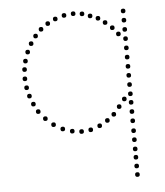

<svg xmlns="http://www.w3.org/2000/svg" viewBox="-53 -574 711 829"><g transform="rotate(-5 303.0 -159.0)"><path d="M366 -35Q376 -35 376 -25Q376 -15 366 -15Q356 -15 356 -25Q356 -35 366 -35ZM326 -21Q336 -21 336 -11Q336 -1 326 -1Q316 -1 316 -11Q316 -21 326 -21ZM286 -17Q296 -17 296 -7Q296 3 286 3Q276 3 276 -7Q276 -17 286 -17ZM246 -22Q256 -22 256 -12Q256 -2 246 -2Q236 -2 236 -12Q236 -22 246 -22ZM206 -35Q216 -35 216 -25Q216 -15 206 -15Q196 -15 196 -25Q196 -35 206 -35ZM401 -55Q411 -55 411 -45Q411 -35 401 -35Q391 -35 391 -45Q391 -55 401 -55ZM168 -57Q178 -57 178 -47Q178 -37 168 -37Q158 -37 158 -47Q158 -57 168 -57ZM431 -79Q441 -79 441 -69Q441 -59 431 -59Q421 -59 421 -69Q421 -79 431 -79ZM135 -86Q145 -86 145 -76Q145 -66 135 -66Q125 -66 125 -76Q125 -86 135 -86ZM89 -153Q99 -153 99 -143Q99 -133 89 -133Q79 -133 79 -143Q79 -153 89 -153ZM75 -189Q85 -189 85 -179Q85 -169 75 -169Q65 -169 65 -179Q65 -189 75 -189ZM62 -265Q72 -265 72 -255Q72 -245 62 -245Q52 -245 52 -255Q52 -265 62 -265ZM64 -305Q74 -305 74 -295Q74 -285 64 -285Q54 -285 54 -295Q54 -305 64 -305ZM71 -341Q81 -341 81 -331Q81 -321 71 -321Q61 -321 61 -331Q61 -341 71 -341ZM84 -379Q94 -379 94 -369Q94 -359 84 -359Q74 -359 74 -369Q74 -379 84 -379ZM102 -414Q112 -414 112 -404Q112 -394 102 -394Q92 -394 92 -404Q92 -414 102 -414ZM457 -452Q467 -452 467 -442Q467 -432 457 -432Q447 -432 447 -442Q447 -452 457 -452ZM124 -445Q134 -445 134 -435Q134 -425 124 -425Q114 -425 114 -435Q114 -445 124 -445ZM399 -498Q409 -498 409 -488Q409 -478 399 -478Q389 -478 389 -488Q389 -498 399 -498ZM366 -511Q376 -511 376 -501Q376 -491 366 -491Q356 -491 356 -501Q356 -511 366 -511ZM215 -511Q225 -511 225 -501Q225 -491 215 -491Q205 -491 205 -501Q205 -511 215 -511ZM181 -494Q191 -494 191 -484Q191 -474 181 -474Q171 -474 171 -484Q171 -494 181 -494ZM510 -280Q520 -280 520 -270Q520 -260 510 -260Q500 -260 500 -270Q500 -280 510 -280ZM510 -320Q520 -320 520 -310Q520 -300 510 -300Q500 -300 500 -310Q500 -320 510 -320ZM510 -360Q520 -360 520 -350Q520 -340 510 -340Q500 -340 500 -350Q500 -360 510 -360ZM510 -400Q520 -400 520 -390Q520 -380 510 -380Q500 -380 500 -390Q500 -400 510 -400ZM510 -440Q520 -440 520 -430Q520 -420 510 -420Q500 -420 500 -430Q500 -440 510 -440ZM510 -480Q520 -480 520 -470Q520 -460 510 -460Q500 -460 500 -470Q500 -480 510 -480ZM510 -520Q520 -520 520 -510Q520 -500 510 -500Q500 -500 500 -510Q500 -520 510 -520ZM510 38Q520 38 520 48Q520 58 510 58Q500 58 500 48Q500 38 510 38ZM510 -1Q520 -1 520 9Q520 19 510 19Q500 19 500 9Q500 -1 510 -1ZM510 -44Q520 -44 520 -34Q520 -24 510 -24Q500 -24 500 -34Q500 -44 510 -44ZM510 -124Q520 -124 520 -114Q520 -104 510 -104Q500 -104 500 -114Q500 -124 510 -124ZM510 -161Q520 -161 520 -151Q520 -141 510 -141Q500 -141 500 -151Q500 -161 510 -161ZM510 -201Q520 -201 520 -191Q520 -181 510 -181Q500 -181 500 -191Q500 -201 510 -201ZM510 -241Q520 -241 520 -231Q520 -221 510 -221Q500 -221 500 -231Q500 -241 510 -241ZM510 189Q520 189 520 199Q520 209 510 209Q500 209 500 199Q500 189 510 189ZM510 152Q520 152 520 162Q520 172 510 172Q500 172 500 162Q500 152 510 152ZM510 114Q520 114 520 124Q520 134 510 134Q500 134 500 124Q500 114 510 114ZM510 78Q520 78 520 88Q520 98 510 98Q500 98 500 88Q500 78 510 78ZM510 -84Q520 -84 520 -74Q520 -64 510 -64Q500 -64 500 -74Q500 -84 510 -84ZM107 -119Q117 -119 117 -109Q117 -99 107 -99Q97 -99 97 -109Q97 -119 107 -119ZM66 -226Q76 -226 76 -216Q76 -206 66 -206Q56 -206 56 -216Q56 -226 66 -226ZM457 -110Q467 -110 467 -100Q467 -90 457 -90Q447 -90 447 -100Q447 -110 457 -110ZM482 -141Q492 -141 492 -131Q492 -121 482 -121Q472 -121 472 -131Q472 -141 482 -141ZM481 -423Q491 -423 491 -413Q491 -403 481 -403Q471 -403 471 -413Q471 -423 481 -423ZM294 -527Q304 -527 304 -517Q304 -507 294 -507Q284 -507 284 -517Q284 -527 294 -527ZM332 -523Q342 -523 342 -513Q342 -503 332 -503Q322 -503 322 -513Q322 -523 332 -523ZM428 -477Q438 -477 438 -467Q438 -457 428 -457Q418 -457 418 -467Q418 -477 428 -477ZM254 -523Q264 -523 264 -513Q264 -503 254 -503Q244 -503 244 -513Q244 -523 254 -523ZM150 -472Q160 -472 160 -462Q160 -452 150 -452Q140 -452 140 -462Q140 -472 150 -472Z"/></g></svg>

Font: Raleway Dots
Style: Regular
Weight: 400
Designer: Matt McInerney, Pablo Impallari, Rodrigo Fuenzalida, Brenda Gallo
Foundry: Matt McInerney, Pablo Impallari, Rodrigo Fuenzalida, Brenda Gallo
Version: Version 1.000